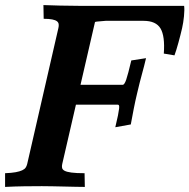

<svg xmlns="http://www.w3.org/2000/svg" viewBox="-50 -733 746 756"><path d="M267 -399H433Q440 -399 447 -419.5Q454 -440 467 -495L525 -504Q518 -474 509 -441.5Q500 -409 490 -366Q483 -337 477 -306.5Q471 -276 465 -243L404 -232Q411 -261 414.5 -278.5Q418 -296 419 -305.5Q420 -315 418.5 -318Q417 -321 413 -321H249L195 -87Q193 -79 194.5 -72Q196 -65 204.5 -60.5Q213 -56 231.5 -53.5Q250 -51 283 -51L284 3Q269 3 247.5 2.5Q226 2 203 1.5Q180 1 157 0.5Q134 0 115 0Q83 0 45.5 0.5Q8 1 -30 3V-51Q-4 -52 12 -55Q28 -58 37.5 -62.5Q47 -67 51 -73Q55 -79 57 -87L180 -623Q182 -631 181 -638Q180 -645 174 -649.5Q168 -654 155.5 -656.5Q143 -659 122 -659L121 -713Q151 -712 186.5 -711Q222 -710 260 -710H675Q677 -695 674.5 -669.5Q672 -644 667 -622Q661 -596 652.5 -565Q644 -534 637 -515L595 -522Q600 -591 582 -621Q564 -651 515 -651H366Q339 -649 331.5 -648Q324 -647 324 -646Z"/></svg>

Font: Lusitana
Style: Bold Italic
Weight: 700
Designer: Ana Paula Megda
Foundry: Ana Paula Megda
Version: Version 1.000; ttfautohint (v1.1) -l 8 -r 50 -G 200 -x 14 -D